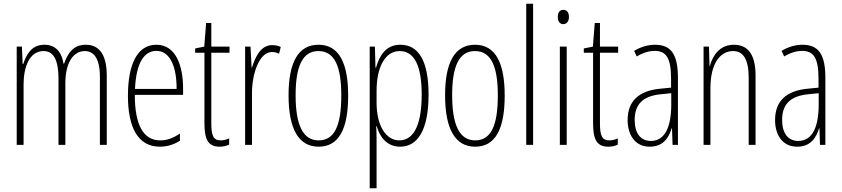

<svg xmlns="http://www.w3.org/2000/svg" viewBox="-20 -780 4533 1034"><path d="M442 -539C377 -539 346 -497 325 -437H322C314 -491 286 -539 219 -539C148 -539 121 -483 105 -435H102L98 -529H70V0H107V-326C107 -417 138 -505 214 -505C261 -505 295 -471 295 -354V0H332V-332C332 -438 372 -505 437 -505C484 -505 518 -467 518 -367V0H555V-371C555 -487 514 -539 442 -539Z M822 -539C719 -539 669 -433 669 -264C669 -97 721 10 841 10C883 10 919 -3 949 -22V-61C913 -36 879 -24 843 -24C751 -24 706 -109 706 -269H966V-303C966 -425 928 -539 822 -539ZM822 -506C900 -506 932 -412 931 -301H707C713 -439 755 -506 822 -506Z M1168 -24C1128 -24 1118 -53 1118 -115V-496H1216V-529H1118V-656H1090L1080 -529L1031 -519V-496H1081V-116C1081 -33 1099 10 1162 10C1183 10 1199 6 1214 -1V-35C1203 -29 1185 -24 1168 -24Z M1446 -537C1383 -537 1354 -471 1337 -416H1335L1329 -529H1300V0H1337V-278C1337 -381 1375 -500 1445 -500C1459 -500 1474 -495 1483 -491L1492 -527C1477 -535 1460 -537 1446 -537Z M1855 -265C1855 -437 1808 -539 1695 -539C1586 -539 1534 -444 1534 -267C1534 -84 1589 10 1696 10C1803 10 1855 -82 1855 -265ZM1572 -267C1572 -421 1608 -505 1695 -505C1785 -505 1818 -416 1818 -266C1818 -101 1780 -24 1696 -24C1611 -24 1572 -108 1572 -267Z M2136 -539C2059 -539 2024 -482 2005 -416H2002L1999 -529H1971V234H2008V-29C2008 -59 2007 -85 2006 -100H2009C2024 -46 2061 10 2135 10C2228 10 2288 -78 2288 -270C2288 -451 2235 -539 2136 -539ZM2132 -505C2214 -505 2251 -421 2251 -270C2251 -89 2198 -24 2131 -24C2058 -24 2008 -103 2008 -228V-291C2008 -416 2053 -505 2132 -505Z M2698 -265C2698 -437 2651 -539 2538 -539C2429 -539 2377 -444 2377 -267C2377 -84 2432 10 2539 10C2646 10 2698 -82 2698 -265ZM2415 -267C2415 -421 2451 -505 2538 -505C2628 -505 2661 -416 2661 -266C2661 -101 2623 -24 2539 -24C2454 -24 2415 -108 2415 -267Z M2851 0V-760H2814V0Z M3014 -727C2992 -727 2984 -709 2984 -688C2984 -667 2994 -650 3013 -650C3032 -650 3044 -665 3044 -689C3044 -709 3036 -727 3014 -727ZM3032 -529H2995V0H3032Z M3261 -24C3221 -24 3211 -53 3211 -115V-496H3309V-529H3211V-656H3183L3173 -529L3124 -519V-496H3174V-116C3174 -33 3192 10 3255 10C3276 10 3292 6 3307 -1V-35C3296 -29 3278 -24 3261 -24Z M3507 -539C3470 -539 3429 -527 3395 -506L3409 -476C3446 -498 3479 -506 3505 -506C3568 -506 3594 -468 3594 -356V-308L3533 -302C3423 -291 3360 -238 3360 -133C3360 -59 3396 10 3479 10C3551 10 3582 -38 3597 -89H3599L3602 0H3631V-359C3631 -487 3595 -539 3507 -539ZM3535 -272 3595 -278V-218C3595 -100 3563 -21 3485 -21C3431 -21 3398 -61 3398 -134C3398 -218 3442 -262 3535 -272Z M3932 -539C3857 -539 3819 -483 3803 -425H3801L3798 -529H3769V0H3806V-305C3806 -439 3859 -505 3928 -505C3981 -505 4012 -463 4012 -362V0H4049V-373C4049 -488 4007 -539 3932 -539Z M4301 -539C4264 -539 4223 -527 4189 -506L4203 -476C4240 -498 4273 -506 4299 -506C4362 -506 4388 -468 4388 -356V-308L4327 -302C4217 -291 4154 -238 4154 -133C4154 -59 4190 10 4273 10C4345 10 4376 -38 4391 -89H4393L4396 0H4425V-359C4425 -487 4389 -539 4301 -539ZM4329 -272 4389 -278V-218C4389 -100 4357 -21 4279 -21C4225 -21 4192 -61 4192 -134C4192 -218 4236 -262 4329 -272Z"/></svg>

Font: Noto Sans Kannada ExtraCondensed ExtraLight
Style: Regular
Weight: 200
Width: 2
Designer: Jelle Bosma - Monotype Design Team
Foundry: Monotype Imaging Inc.
Version: Version 2.005